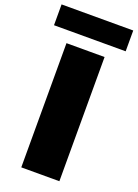

<svg xmlns="http://www.w3.org/2000/svg" viewBox="-212 -1004 772 1075"><g transform="rotate(20 173.5 -467.0)"><path d="M60 0V-740H287V0ZM-40 -810.5V-934.5H387V-810.5Z"/></g></svg>

Font: Encode Sans Semi Expanded Black
Style: Regular
Weight: 900
Width: 6
Designer: Multiple Designers
Foundry: Impallari Type
Version: Version 2.000